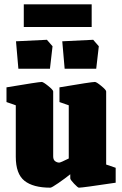

<svg xmlns="http://www.w3.org/2000/svg" viewBox="-20 -855 565 888"><path d="M53 -130V-368L10 -383V-451Q159 -476 173 -476Q180 -476 203 -457.5Q226 -439 226 -432V-132Q226 -116 235 -109.5Q244 -103 254 -103Q260 -103 298 -122V-368L255 -383V-451Q403 -476 419 -476Q426 -476 448.5 -457.5Q471 -439 471 -432V-94L515 -79V-10Q362 13 345 13Q340 13 322.5 -5.5Q305 -24 305 -30V-49Q280 -29 249.5 -8Q219 13 213 13Q133 13 93 -19Q53 -51 53 -130ZM54 -664 197 -671 223 -641 211 -537H65ZM268 -664 411 -671 437 -641 425 -537H279ZM90 -835H404V-730H90Z"/></svg>

Font: Grenze Black
Style: Regular
Weight: 900
Designer: Renata Polastri
Foundry: Omnibus-Type
Version: Version 1.002; ttfautohint (v1.8)